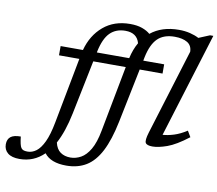

<svg xmlns="http://www.w3.org/2000/svg" viewBox="-259 -859 1366 1208"><g transform="rotate(10 424.0 -255.0)"><path d="M72.5 -453V-512H215Q241 -609 309.5 -667Q378 -725 480 -725Q525.5 -725 557.2 -713.5Q589 -702 608.5 -684.5Q679.5 -742 789 -742Q827 -742 859.5 -734Q892 -726 916.5 -713L986.5 -742H1007.5L801 -73.5Q833.5 -75.5 872.2 -87.5Q911 -99.5 953.5 -127L976 -89Q898 -29 843 -9.5Q788 10 751 10Q714.5 10 706 -5.2Q697.5 -20.5 713 -71.5L881.5 -618.5Q880.5 -658.5 850.5 -676.5Q820.5 -694.5 769.5 -694.5Q700.5 -694.5 661.5 -656.8Q622.5 -619 605 -535L600.5 -512H734V-453H588L517.5 -107.5Q493 12 455.5 84.5Q418 157 364.2 189.8Q310.5 222.5 237 222.5Q137.5 222.5 96.5 168.5Q31.5 232.5 -59.5 232.5Q-109.5 232.5 -134.8 211.8Q-160 191 -160 156Q-160 124 -140 108Q-120 92 -75.5 92Q-69.5 147.5 -58.5 163Q-52 172 -42 175Q-32 178 -17 178Q12 178 38 158.5Q64 139 85.8 93Q107.5 47 122.5 -32.5L202.5 -453ZM305 -518 304 -512H510.5Q523.5 -570 549 -614Q532 -677.5 458 -677.5Q397.5 -677.5 360 -640Q322.5 -602.5 305 -518ZM221 -107.5Q196.5 12 154.5 89.5Q164 131 190.2 149.5Q216.5 168 254.5 168Q288.5 168 320.8 150.2Q353 132.5 378.8 88.8Q404.5 45 419 -32.5L499 -453H291.5Z"/></g></svg>

Font: Newsreader Caption
Style: Italic
Weight: 400
Italic angle: -17°
Designer: Hugues Gentile
Foundry: Production Type
Version: Version 1.001